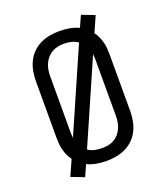

<svg xmlns="http://www.w3.org/2000/svg" viewBox="-151 -889 901 1043"><g transform="rotate(-20 300.0 -367.5)"><path d="M160 51 85 22 125 -68Q114 -83 106.5 -99.5Q99 -116 94.5 -133.5Q90 -151 88.5 -169Q87 -187 87 -205V-530Q87 -559 92 -587Q97 -615 109.5 -641Q122 -667 142.5 -687.5Q163 -708 189 -720.5Q215 -733 243 -738Q271 -743 300 -743Q328 -743 356.5 -738Q385 -733 411 -721L440 -786L515 -757L475 -667Q486 -652 493.5 -635.5Q501 -619 505.5 -601.5Q510 -584 511.5 -566Q513 -548 513 -530V-205Q513 -176 508 -148Q503 -120 490.5 -94Q478 -68 457.5 -47.5Q437 -27 411 -14.5Q385 -2 357 3Q329 8 300 8Q272 8 243.5 3Q215 -2 189 -14ZM171 -173 379 -648Q362 -660 341.5 -665Q321 -670 300 -670Q282 -670 264 -666.5Q246 -663 230 -654Q214 -645 202 -631Q190 -617 182.5 -600.5Q175 -584 172 -566Q169 -548 169 -530V-205Q169 -197 169.5 -189Q170 -181 171 -173ZM300 -66Q318 -66 336 -69Q354 -72 370 -81Q386 -90 398 -104Q410 -118 417.5 -134.5Q425 -151 428 -169Q431 -187 431 -205V-530Q431 -538 430.5 -546Q430 -554 429 -562L221 -87Q238 -75 258.5 -70.5Q279 -66 300 -66Z"/></g></svg>

Font: Iosevka Plex Etoile
Style: Regular
Weight: 400
Designer: Belleve Invis
Foundry: Belleve Invis
Version: Version 25.1.1; ttfautohint (v1.8.4)